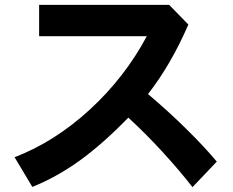

<svg xmlns="http://www.w3.org/2000/svg" viewBox="-20 -675 960 790"><path d="M772 95Q720 28 650 -48.5Q580 -125 508 -191Q402 -82 307.5 -14Q213 54 113 94L40 -28Q206 -92 350 -224.5Q494 -357 584 -526H141V-655H676L755 -574Q683 -408 589 -288Q673 -217 748 -143Q823 -69 872 -10Z"/></svg>

Font: BM Euljiro oraeorae
Style: Regular
Weight: 400
Designer: Bongjin Kim; Bomjun Kim; Myungsoo Han; Hyesun Chae; Mikyoung Jeong; Wujin Sim; Minjae Kang; Suwha Jang;
Foundry: Sandoll Inc.
Version: Version 1.000;hotconv 1.0.109;makeexe 2.5.65596